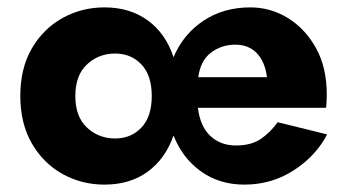

<svg xmlns="http://www.w3.org/2000/svg" viewBox="-20 -490 940 520"><path d="M35 -230Q35 -305 66 -358.5Q97 -412 149 -441Q201 -470 263 -470Q332 -470 380.5 -434.5Q429 -399 450 -335Q476 -397 530.5 -433.5Q585 -470 658 -470Q713 -470 760 -441Q807 -412 836 -359.5Q865 -307 865 -234Q865 -228 864.5 -216Q864 -204 863 -198H516Q522 -148 549.5 -122Q577 -96 619 -96Q660 -96 686 -113.5Q712 -131 732 -159L866 -126Q836 -68 776 -29Q716 10 642 10Q574 10 524 -26Q474 -62 450 -123Q428 -60 380 -25Q332 10 263 10Q201 10 149 -19Q97 -48 66 -102Q35 -156 35 -230ZM617 -369Q580 -369 551.5 -347.5Q523 -326 517 -281H703Q698 -322 676 -345.5Q654 -369 617 -369ZM184 -230Q184 -174 215.5 -144.5Q247 -115 292 -115Q335 -115 363 -144.5Q391 -174 391 -230Q391 -286 363 -315.5Q335 -345 292 -345Q247 -345 215.5 -315.5Q184 -286 184 -230Z"/></svg>

Font: Jost*
Style: Bold
Weight: 700
Version: Version 3.7